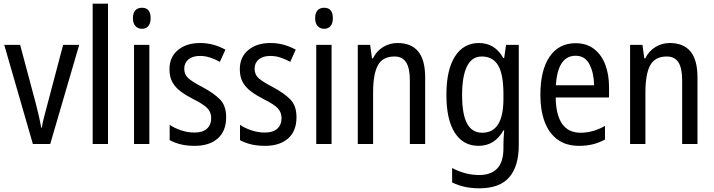

<svg xmlns="http://www.w3.org/2000/svg" viewBox="-20 -780 3867 1040"><path d="M158 0 3 -537H89L174 -219Q182 -188 190 -153.5Q198 -119 203 -89H207Q209 -108 217 -139.5Q225 -171 234 -204L322 -537H409L252 0Z M565 0H482V-760H565Z M749 -738Q796 -738 796 -681Q796 -654 783.5 -639Q771 -624 749 -624Q727 -624 713.5 -639Q700 -654 700 -681Q700 -710 713 -724Q726 -738 749 -738ZM789 -537V0H706V-537Z M1205 -145Q1205 -70 1159.5 -30Q1114 10 1035 10Q991 10 957.5 1.5Q924 -7 899 -21V-104Q923 -87 959.5 -74.5Q996 -62 1033 -62Q1078 -62 1101 -83Q1124 -104 1124 -141Q1124 -172 1103 -194Q1082 -216 1027 -243Q988 -263 959 -284.5Q930 -306 914 -334.5Q898 -363 898 -405Q898 -471 944 -509Q990 -547 1064 -547Q1102 -547 1136 -537.5Q1170 -528 1201 -511L1171 -445Q1146 -459 1119 -468Q1092 -477 1063 -477Q1023 -477 1000.5 -458Q978 -439 978 -408Q978 -376 1000.5 -356Q1023 -336 1079 -307Q1137 -276 1171 -242Q1205 -208 1205 -145Z M1586 -145Q1586 -70 1540.5 -30Q1495 10 1416 10Q1372 10 1338.5 1.5Q1305 -7 1280 -21V-104Q1304 -87 1340.5 -74.5Q1377 -62 1414 -62Q1459 -62 1482 -83Q1505 -104 1505 -141Q1505 -172 1484 -194Q1463 -216 1408 -243Q1369 -263 1340 -284.5Q1311 -306 1295 -334.5Q1279 -363 1279 -405Q1279 -471 1325 -509Q1371 -547 1445 -547Q1483 -547 1517 -537.5Q1551 -528 1582 -511L1552 -445Q1527 -459 1500 -468Q1473 -477 1444 -477Q1404 -477 1381.5 -458Q1359 -439 1359 -408Q1359 -376 1381.5 -356Q1404 -336 1460 -307Q1518 -276 1552 -242Q1586 -208 1586 -145Z M1736 -738Q1783 -738 1783 -681Q1783 -654 1770.5 -639Q1758 -624 1736 -624Q1714 -624 1700.5 -639Q1687 -654 1687 -681Q1687 -710 1700 -724Q1713 -738 1736 -738ZM1776 -537V0H1693V-537Z M2133 -547Q2207 -547 2245 -501.5Q2283 -456 2283 -360V0H2200V-347Q2200 -410 2180 -442Q2160 -474 2117 -474Q2053 -474 2027 -426.5Q2001 -379 2001 -279V0H1918V-537H1985L1995 -464H2000Q2020 -504 2055.5 -525.5Q2091 -547 2133 -547Z M2574 -547Q2616 -547 2649 -527.5Q2682 -508 2706 -466H2711L2721 -537H2790V7Q2790 120 2738.5 180Q2687 240 2576 240Q2492 240 2429 208V130Q2500 168 2576 168Q2639 168 2673 133Q2707 98 2707 22V5Q2707 -10 2708 -32Q2709 -54 2711 -74H2707Q2660 10 2572 10Q2489 10 2443.5 -61Q2398 -132 2398 -266Q2398 -402 2444.5 -474.5Q2491 -547 2574 -547ZM2589 -474Q2536 -474 2509.5 -420.5Q2483 -367 2483 -265Q2483 -161 2510 -111Q2537 -61 2592 -61Q2707 -61 2707 -245V-269Q2707 -377 2678.5 -425.5Q2650 -474 2589 -474Z M3098 -546Q3157 -546 3197.5 -515Q3238 -484 3258.5 -430Q3279 -376 3279 -308V-252H2990Q2993 -61 3125 -61Q3192 -61 3257 -98V-24Q3225 -7 3191.5 1.5Q3158 10 3117 10Q3046 10 2999.5 -24.5Q2953 -59 2930 -121Q2907 -183 2907 -265Q2907 -400 2957 -473Q3007 -546 3098 -546ZM3098 -478Q3001 -478 2991 -318H3198Q3197 -385 3173 -431.5Q3149 -478 3098 -478Z M3608 -547Q3682 -547 3720 -501.5Q3758 -456 3758 -360V0H3675V-347Q3675 -410 3655 -442Q3635 -474 3592 -474Q3528 -474 3502 -426.5Q3476 -379 3476 -279V0H3393V-537H3460L3470 -464H3475Q3495 -504 3530.5 -525.5Q3566 -547 3608 -547Z"/></svg>

Font: Noto Sans Myanmar Condensed
Style: Regular
Weight: 400
Width: 3
Designer: Monotype Design Team
Foundry: Monotype Imaging Inc.
Version: Version 2.107; ttfautohint (v1.8.4.7-5d5b)